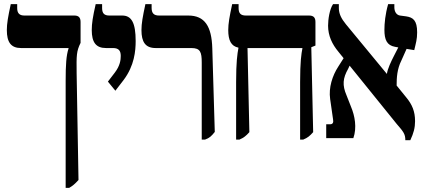

<svg xmlns="http://www.w3.org/2000/svg" viewBox="-20 -667 2044 927"><path d="M297 240H314C330 231 342 221 359 202L350 -313C349 -401 349 -419 369 -460V-561C369 -583 359 -592 339 -592H98C75 -592 63 -602 63 -628V-647H32C19 -587 13 -553 13 -522C13 -463 33 -435 82 -435H311V-433C300 -400 297 -354 297 -278Z M537 -229 577 -281C629 -350 635 -422 635 -469C635 -557 615 -592 570 -592H508C484 -592 473 -602 473 -628V-647H442C428 -586 423 -553 423 -522C423 -463 443 -435 492 -435H526C553 -435 563 -422 563 -397C563 -378 560 -350 534 -316L501 -273Z M954 7H970C992 -1 1001 -10 1017 -30L1005 -433C1002 -541 968 -592 889 -592H748C723 -592 712 -603 712 -629V-647H682C669 -587 663 -553 663 -522C663 -464 682 -435 732 -435H904C947 -435 954 -416 954 -365Z M1120 7H1136C1157 -2 1168 -11 1184 -29L1175 -435H1440V-433C1435 -408 1429 -368 1429 -271V7H1444C1466 -2 1476 -11 1492 -29L1483 -439L1503 -447V-561C1503 -583 1493 -592 1472 -592H1167C1143 -592 1132 -602 1132 -628V-647H1101C1088 -587 1082 -553 1082 -522C1082 -472 1096 -444 1131 -437V-434C1126 -408 1120 -367 1120 -271Z M1555 0H1686C1704 -51 1693 -108 1675 -151L1653 -207C1632 -256 1635 -289 1661 -335L1668 -350L1895 -69C1929 -30 1937 -19 1937 10H1961C1977 -24 1984 -50 1984 -82C1984 -129 1970 -162 1942 -196L1895 -254C1895 -292 1897 -333 1918 -375L1943 -431L1980 -425C1988 -459 1994 -477 1994 -511C1994 -569 1974 -583 1941 -588L1911 -592C1893 -595 1884 -612 1884 -632V-647H1854C1840 -598 1836 -554 1836 -523C1836 -475 1848 -448 1887 -441L1903 -438L1883 -399C1868 -370 1851 -334 1848 -310L1650 -550C1627 -578 1616 -602 1616 -628V-647H1588C1571 -622 1564 -573 1564 -543C1564 -494 1584 -453 1614 -417L1639 -386L1613 -345C1585 -302 1566 -244 1574 -189L1588 -91C1591 -76 1587 -67 1574 -67H1555Z"/></svg>

Font: Noto Serif Hebrew ExtraCondensed ExtraBold
Style: Regular
Weight: 800
Width: 2
Designer: Monotype Design Team
Foundry: Monotype Imaging Inc.
Version: Version 2.004